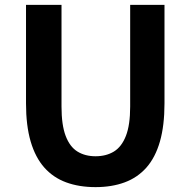

<svg xmlns="http://www.w3.org/2000/svg" viewBox="-20 -761 788 795"><path d="M375.6 13.8Q307.5 13.8 254 -5.9Q200.6 -25.5 163.5 -67.2Q126.4 -109 107 -175Q87.7 -241 87.7 -332.8V-740.8H234.7V-319.8Q234.7 -243.4 251.9 -198.2Q269.1 -153 300.7 -133.5Q332.2 -114 375.6 -114Q419.5 -114 451.6 -133.5Q483.6 -153 501.3 -198.2Q519 -243.4 519 -319.8V-740.8H661.1V-332.8Q661.1 -241 642.2 -175Q623.2 -109 586.3 -67.2Q549.3 -25.5 496.2 -5.9Q443 13.8 375.6 13.8Z"/></svg>

Font: Noto Sans KR Thin
Style: Regular
Weight: 100
Designer: Ryoko NISHIZUKA 西塚涼子 (kana, bopomofo & ideographs); Paul D. Hunt (Latin, Greek & Cyrillic); Sandoll Communications 산돌커뮤니
Foundry: Adobe
Version: Version 2.004-H2;hotconv 1.0.118;makeotfexe 2.5.65603